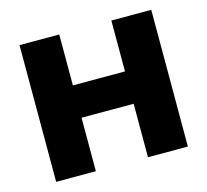

<svg xmlns="http://www.w3.org/2000/svg" viewBox="-83 -624 775 719"><g transform="rotate(-15 305.0 -265.0)"><path d="M50 0H204V-207.3H406V0H560.7V-530H406V-332.7H204V-530H50Z"/></g></svg>

Font: Golos Text VF
Style: Regular
Weight: 400
Designer: A.Korolkova, Vitaly Kuzmin
Foundry: ParaType Ltd
Version: Version 2.005